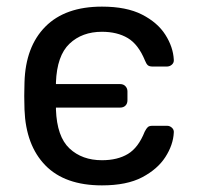

<svg xmlns="http://www.w3.org/2000/svg" viewBox="-20 -550 594 580"><path d="M288 10Q176 10 117 -50.5Q58 -111 54 -219Q54 -228 53.5 -244Q53 -260 53.5 -276Q54 -292 54 -301Q57 -409 117 -469.5Q177 -530 288 -530Q362 -530 409 -506Q456 -482 479.5 -445Q503 -408 505 -370Q506 -361 499.5 -355Q493 -349 484 -349H441Q431 -349 426.5 -353Q422 -357 418 -367Q398 -416 366 -435Q334 -454 288 -454Q228 -454 190 -418Q152 -382 149 -301V-296H343Q353 -296 359 -289.5Q365 -283 365 -274V-247Q365 -237 359 -231Q353 -225 343 -225H149V-219Q152 -137 190 -101.5Q228 -66 288 -66Q335 -66 366.5 -85Q398 -104 417 -152Q422 -162 426.5 -166Q431 -170 440 -170H485Q493 -170 499.5 -164Q506 -158 505 -149Q503 -112 479.5 -75.5Q456 -39 409.5 -14.5Q363 10 288 10Z"/></svg>

Font: DVN-Rubik
Style: Regular
Weight: 400
Designer: Hubert and Fischer
Foundry: Hubert & Fischer
Version: Version 2.102